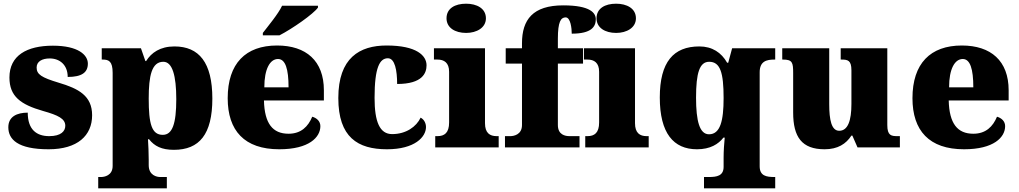

<svg xmlns="http://www.w3.org/2000/svg" viewBox="-20 -797 5510 1038"><path d="M243 10C399 10 478 -64 478 -174C478 -279 405 -318 297 -350C204 -378 178 -395 178 -432C178 -465 208 -481 249 -481C303 -481 346 -446 346 -381C422 -381 455 -405 455 -453C455 -500 403 -550 266 -550C125 -550 31 -497 31 -378C31 -276 91 -232 213 -197C295 -174 333 -155 333 -117C333 -88 310 -61 246 -61C178 -61 130 -96 130 -188C72 -188 25 -167 25 -109C25 -44 75 10 243 10Z M511 221H882V160H846C829 160 784 152 784 96V66C784 26 782 -10 780 -44H786C815 -7 854 13 920 13C1058 13 1128 -71 1128 -264C1128 -459 1056 -546 923 -546C846 -546 798 -512 770 -467H766L742 -536H530V-475H535C568 -475 589 -466 589 -403V100C589 153 543 160 526 160H511ZM860 -68C800 -68 784 -127 784 -264C784 -387 800 -463 863 -463C912 -463 933 -388 933 -261C933 -128 912 -68 860 -68Z M1401 -619V-606H1491C1561 -642 1674 -721 1699 -756V-766H1505C1484 -721 1430 -657 1401 -619ZM1490 10C1651 10 1712 -55 1712 -115C1712 -141 1693 -159 1668 -166C1646 -113 1608 -74 1540 -74C1454 -74 1410 -129 1407 -254H1731V-309C1731 -468 1635 -551 1478 -551C1308 -551 1211 -454 1211 -266C1211 -91 1301 10 1490 10ZM1540 -325H1409C1409 -425 1440 -478 1483 -478C1523 -478 1540 -424 1540 -325Z M2072 10C2223 10 2283 -57 2283 -110C2283 -128 2275 -150 2254 -161C2231 -112 2175 -72 2100 -72C2033 -72 2005 -138 2005 -268C2005 -433 2033 -482 2077 -482C2115 -482 2127 -416 2127 -343C2265 -343 2286 -403 2286 -444C2286 -496 2233 -551 2070 -551C1924 -551 1809 -484 1809 -267C1809 -55 1914 10 2072 10Z M2500 -619C2557 -619 2607 -647 2607 -698C2607 -752 2557 -777 2500 -777C2440 -777 2394 -752 2394 -698C2394 -647 2440 -619 2500 -619ZM2333 0H2676V-61H2665C2628 -61 2602 -78 2602 -131V-536H2326V-475H2345C2381 -475 2408 -458 2408 -409V-135C2408 -79 2383 -61 2345 -61H2333Z M2710 0H3113V-61H3059C3036 -61 2996 -68 2996 -121V-453H3132V-536H2996V-588C2996 -679 3012 -703 3038 -703C3065 -703 3071 -642 3071 -615C3178 -615 3201 -653 3201 -693C3201 -726 3173 -768 3025 -768C2861 -768 2802 -691 2802 -563V-536H2714V-453H2802V-121C2802 -68 2756 -61 2739 -61H2710Z M3311 -619C3368 -619 3418 -647 3418 -698C3418 -752 3368 -777 3311 -777C3251 -777 3205 -752 3205 -698C3205 -647 3251 -619 3311 -619ZM3144 0H3487V-61H3476C3439 -61 3413 -78 3413 -131V-536H3137V-475H3156C3192 -475 3219 -458 3219 -409V-135C3219 -79 3194 -61 3156 -61H3144Z M3786 221H4171V160H4167C4123 160 4087 154 4087 102V-406C4087 -466 4124 -475 4167 -475H4171V-536H3938L3917 -458H3911C3880 -513 3830 -546 3761 -546C3621 -546 3547 -462 3547 -270C3547 -77 3621 10 3748 10C3820 10 3864 -18 3891 -53H3898C3895 -23 3892 20 3892 56V105C3892 154 3855 160 3812 160H3786ZM3813 -71C3762 -71 3743 -143 3743 -269C3743 -403 3762 -463 3814 -463C3874 -463 3892 -404 3892 -267C3892 -144 3874 -71 3813 -71Z M4438 10C4509 10 4554 -19 4583 -64H4588L4616 0H4845V-61H4833C4798 -61 4777 -64 4777 -121V-536H4525V-475H4529C4563 -475 4583 -471 4583 -417V-235C4583 -145 4564 -90 4517 -90C4475 -90 4463 -149 4463 -234V-536H4209V-475H4213C4264 -475 4268 -459 4268 -402V-189C4268 -56 4315 10 4438 10Z M5192 10C5353 10 5414 -55 5414 -115C5414 -141 5395 -159 5370 -166C5348 -113 5310 -74 5242 -74C5156 -74 5112 -129 5109 -254H5433V-309C5433 -468 5337 -551 5180 -551C5010 -551 4913 -454 4913 -266C4913 -91 5003 10 5192 10ZM5242 -325H5111C5111 -425 5142 -478 5185 -478C5225 -478 5242 -424 5242 -325Z"/></svg>

Font: Noto Serif Gurmukhi Black
Style: Regular
Weight: 900
Designer: Vaibhav Singh and the Monotype Design Team
Foundry: Monotype Imaging Inc.
Version: Version 2.004